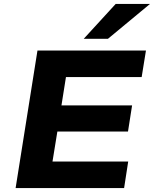

<svg xmlns="http://www.w3.org/2000/svg" viewBox="-20 -964 789 984"><path d="M60 0 172 -705H728L706 -569H318L295 -424H657L636 -290H274L249 -136H637L616 0ZM409 -765 573 -944H749L533 -765Z"/></svg>

Font: Nunito Sans 7pt SemiExpanded ExtraBold
Style: Italic
Weight: 800
Width: 6
Italic angle: -9°
Designer: Vernon Adams
Foundry: Vernon Adams
Version: Version 3.101;gftools[0.9.27]